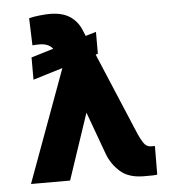

<svg xmlns="http://www.w3.org/2000/svg" viewBox="-54 -812 789 872"><g transform="rotate(-5 340.5 -376.0)"><path d="M407 -662.6V-562.9L396.7 -559.7L555.8 -182.2Q563.9 -163 576.9 -142.9Q589.8 -122.9 611.5 -122.9H628.6L627.8 7.5Q618.3 9.2 606.2 9.4Q594.1 9.6 579.2 9.6Q576.3 9.6 573.2 9.6Q570 9.6 566.8 9.6Q498.9 9.6 460.4 -23.8Q421.9 -57.2 403.4 -105.5L332 -300.8L231.2 0H52.9L240.8 -512.1L105.5 -470.9V-572.4L207 -603Q187.9 -628.2 146.3 -628.2Q139.9 -628.2 132.5 -628Q125 -627.8 114.3 -626.8L110.1 -750.7Q129.6 -756 158.4 -759.1Q187.1 -762.1 204.9 -762.1Q260.7 -762.1 295.5 -739.7Q330.3 -717.3 347.3 -676.5L359 -648.4Z"/></g></svg>

Font: Inter UI Extra Bold
Style: Regular
Weight: 800
Designer: Rasmus Andersson
Foundry: rsms
Version: 3.2;8d6f07862